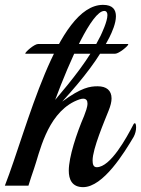

<svg xmlns="http://www.w3.org/2000/svg" viewBox="-40 -764 580 790"><path d="M510 -201C517 -214 520 -228 520 -240C520 -250 518 -257 515 -257C513 -257 510 -255 508 -250C481 -198 415 -76 358 -76C344 -76 341 -89 341 -104C341 -152 390 -266 407 -309C415 -329 419 -345 419 -359C419 -392 398 -409 362 -409C330 -409 295 -404 216 -346C307 -446 367 -525 410 -610C421 -632 437 -668 437 -697C437 -724 424 -744 384 -744C192 -744 72 -235 -20 0H77C84 -23 92 -47 100 -70C122 -132 151 -289 265 -346C282 -354 294 -358 302 -358C315 -358 320 -350 320 -338C320 -323 312 -303 306 -287C275 -215 243 -118 243 -62C243 -26 256 6 302 6C385 6 472 -137 510 -201ZM389 -719C398 -719 402 -712 402 -702C402 -675 378 -626 374 -617C328 -523 254 -432 187 -353C246 -512 338 -719 389 -719ZM117 -583C101 -583 64 -550 64 -544C64 -543 64 -543 65 -543H434C449 -543 488 -575 488 -582C488 -582 487 -583 486 -583Z"/></svg>

Font: Playball
Style: Regular
Weight: 400
Designer: Robert E. Leuschke
Foundry: Robert E. Leuschke
Version: Version 1.001